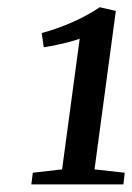

<svg xmlns="http://www.w3.org/2000/svg" viewBox="-20 -920 356 518"><path d="M68.5 -454 147.5 -463 195 -815.5Q184 -811.5 167.2 -807Q150.5 -802.5 132.5 -798.8Q114.5 -795 98 -792.5L92.5 -831Q112.5 -836 134.2 -843.8Q156 -851.5 177.2 -861Q198.5 -870.5 217 -880.8Q235.5 -891 249 -900.5L292.5 -890.5L235 -463L316.5 -454L313 -422.5H64.5Z"/></svg>

Font: Merriweather 60pt Medium
Style: Italic
Weight: 500
Italic angle: -7.8°
Version: Version 2.101